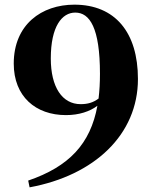

<svg xmlns="http://www.w3.org/2000/svg" viewBox="-20 -784 654 824"><path d="M107 20C385 -31 572 -206 572 -445C572 -645 474 -764 299 -764C159 -764 39 -679 39 -511C39 -370 133 -290 263 -290C320 -290 366 -306 398 -330C368 -166 276 -69 101 -9ZM403 -361C380 -344 357 -337 326 -337C247 -337 198 -410 198 -533C198 -671 246 -730 303 -730C365 -730 409 -665 409 -467C409 -429 407 -394 403 -361Z"/></svg>

Font: Noto Serif CJK HK Black
Style: Regular
Weight: 900
Designer: Ryoko NISHIZUKA 西塚涼子 (kana & ideographs); Frank Grießhammer (Latin, Greek & Cyrillic); Wenlong ZHANG 张文龙 (bopomofo); San
Foundry: Adobe
Version: Version 2.001;hotconv 1.1.0;makeotfexe 2.6.0